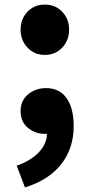

<svg xmlns="http://www.w3.org/2000/svg" viewBox="-20 -592 391 839"><path d="M176 -352Q130 -352 100 -384Q70 -416 70 -462Q70 -509 100 -540.5Q130 -572 176 -572Q222 -572 252 -540.5Q282 -509 282 -462Q282 -416 252 -384Q222 -352 176 -352ZM89 227 53 132Q118 109 152 71Q186 33 185 -10L183 -127L239 -29Q226 -18 210 -12.5Q194 -7 176 -7Q135 -7 102.5 -33Q70 -59 70 -107Q70 -152 102.5 -179.5Q135 -207 181 -207Q240 -207 271 -163Q302 -119 302 -41Q302 56 247.5 125.5Q193 195 89 227Z"/></svg>

Font: Noto Sans KR Thin Black
Style: Regular
Weight: 900
Version: Version 2.004-H2;hotconv 1.0.118;makeotfexe 2.5.65603